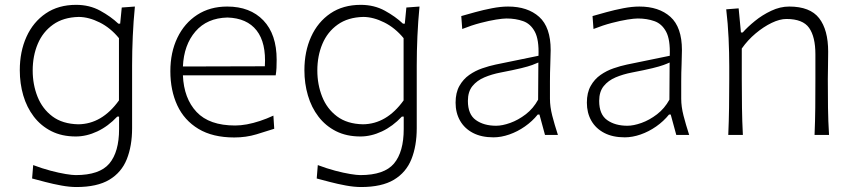

<svg xmlns="http://www.w3.org/2000/svg" viewBox="-20 -546 3457 777"><path d="M289.1 210.9Q261.7 210.9 228.3 204.8Q194.8 198.7 163.3 190.4Q131.8 182.1 109.9 176.3L114.3 122.1Q150.4 135.7 184.6 144.8Q218.8 153.8 245.6 158.2Q272.5 162.6 286.1 162.6Q383.3 162.6 422.6 115.7Q461.9 68.8 461.9 -23.9V-74.2H454.6Q417.5 -34.7 373.8 -14.2Q330.1 6.3 286.6 6.3Q230.5 6.3 188 -15.1Q145.5 -36.6 116.9 -74Q88.4 -111.3 74.2 -159.7Q60.1 -208 60.1 -261.7Q60.1 -337.4 87.2 -397.2Q114.3 -457 165.3 -491.7Q216.3 -526.4 288.1 -526.4Q342.3 -526.4 385.5 -502.7Q428.7 -479 459 -450.2H466.3L472.7 -515.6L525.9 -519.5Q520 -460 517.3 -399.2Q514.6 -338.4 514.6 -281.2V-27.3Q514.6 44.4 493.2 98.1Q471.7 151.9 422.4 181.4Q373 210.9 289.1 210.9ZM296.9 -43Q392.6 -43.9 461.4 -139.6V-391.6Q426.8 -433.6 383.1 -455.3Q339.4 -477.1 298.8 -477.5Q236.3 -476.1 194.8 -446.5Q153.3 -417 132.8 -368.4Q112.3 -319.8 112.3 -260.7Q112.3 -204.1 131.8 -154.8Q151.4 -105.5 192.1 -75Q232.9 -44.4 296.9 -43Z M928.2 10.3Q975.6 10.3 1017.8 -2.4Q1060.1 -15.1 1089.8 -24.9L1086.4 -78.1Q1059.1 -65.4 1031.7 -56.4Q1004.4 -47.4 979 -42.7Q953.6 -38.1 931.6 -38.1Q827.1 -38.1 775.6 -92.8Q724.1 -147.5 720.2 -241.2H1095.7Q1098.1 -255.9 1098.9 -271Q1099.6 -286.1 1099.6 -304.2Q1099.6 -407.2 1045.9 -463.4Q992.2 -519.5 899.4 -519.5Q829.6 -519.5 777.8 -485.8Q726.1 -452.1 697.8 -393.1Q669.4 -334 669.4 -257.8Q669.4 -180.2 697.5 -119.6Q725.6 -59.1 783.2 -24.4Q840.8 10.3 928.2 10.3ZM1051.8 -277.8 720.2 -276.9Q724.1 -364.3 771 -418.7Q817.9 -473.1 900.4 -475.1Q979.5 -472.7 1018.6 -422.6Q1057.6 -372.6 1051.8 -277.8Z M1440.9 210.9Q1413.6 210.9 1380.1 204.8Q1346.7 198.7 1315.2 190.4Q1283.7 182.1 1261.7 176.3L1266.1 122.1Q1302.2 135.7 1336.4 144.8Q1370.6 153.8 1397.5 158.2Q1424.3 162.6 1438 162.6Q1535.2 162.6 1574.5 115.7Q1613.8 68.8 1613.8 -23.9V-74.2H1606.4Q1569.3 -34.7 1525.6 -14.2Q1481.9 6.3 1438.5 6.3Q1382.3 6.3 1339.8 -15.1Q1297.4 -36.6 1268.8 -74Q1240.2 -111.3 1226.1 -159.7Q1211.9 -208 1211.9 -261.7Q1211.9 -337.4 1239 -397.2Q1266.1 -457 1317.1 -491.7Q1368.2 -526.4 1439.9 -526.4Q1494.1 -526.4 1537.4 -502.7Q1580.6 -479 1610.8 -450.2H1618.2L1624.5 -515.6L1677.7 -519.5Q1671.9 -460 1669.2 -399.2Q1666.5 -338.4 1666.5 -281.2V-27.3Q1666.5 44.4 1645 98.1Q1623.5 151.9 1574.2 181.4Q1524.9 210.9 1440.9 210.9ZM1448.7 -43Q1544.4 -43.9 1613.3 -139.6V-391.6Q1578.6 -433.6 1534.9 -455.3Q1491.2 -477.1 1450.7 -477.5Q1388.2 -476.1 1346.7 -446.5Q1305.2 -417 1284.7 -368.4Q1264.2 -319.8 1264.2 -260.7Q1264.2 -204.1 1283.7 -154.8Q1303.2 -105.5 1344 -75Q1384.8 -44.4 1448.7 -43Z M1987.8 -37.1Q1938 -37.1 1905.8 -60.1Q1873.5 -83 1873.5 -137.7Q1873.5 -174.8 1891.8 -197.5Q1910.2 -220.2 1940.2 -232.9Q1970.2 -245.6 2005.4 -252.4Q2059.1 -262.7 2088.9 -270Q2118.7 -277.3 2134 -283Q2149.4 -288.6 2158.7 -293L2157.7 -142.6Q2138.2 -106.9 2107.7 -83.5Q2077.1 -60.1 2044.9 -48.6Q2012.7 -37.1 1987.8 -37.1ZM1977.1 9.8Q2007.8 9.8 2041 -1.7Q2074.2 -13.2 2104.2 -34.2Q2134.3 -55.2 2156.2 -82.5H2163.1L2185.5 0H2237.8Q2224.1 -42 2214.8 -78.1Q2205.6 -114.3 2205.6 -146V-216.8Q2205.6 -251.5 2207 -286.1Q2208.5 -320.8 2208.5 -343.3Q2208.5 -436 2161.9 -477.8Q2115.2 -519.5 2036.1 -519.5Q2006.3 -519.5 1971.2 -512.7Q1936 -505.9 1903.1 -496.8Q1870.1 -487.8 1846.7 -481L1850.6 -428.7Q1888.7 -443.8 1924.3 -453.1Q1960 -462.4 1987.5 -466.8Q2015.1 -471.2 2029.8 -471.2Q2066.9 -471.2 2097.2 -460.4Q2127.4 -449.7 2144.5 -417.5Q2161.6 -385.3 2159.2 -320.3L1985.8 -284.7Q1960 -279.3 1931.6 -269.5Q1903.3 -259.8 1878.9 -242.7Q1854.5 -225.6 1839.1 -198.2Q1823.7 -170.9 1823.7 -130.4Q1823.7 -89.4 1841.8 -57.6Q1859.9 -25.9 1894 -8.1Q1928.2 9.8 1977.1 9.8Z M2519 -37.1Q2469.2 -37.1 2437 -60.1Q2404.8 -83 2404.8 -137.7Q2404.8 -174.8 2423.1 -197.5Q2441.4 -220.2 2471.4 -232.9Q2501.5 -245.6 2536.6 -252.4Q2590.3 -262.7 2620.1 -270Q2649.9 -277.3 2665.3 -283Q2680.7 -288.6 2689.9 -293L2689 -142.6Q2669.4 -106.9 2638.9 -83.5Q2608.4 -60.1 2576.2 -48.6Q2543.9 -37.1 2519 -37.1ZM2508.3 9.8Q2539.1 9.8 2572.3 -1.7Q2605.5 -13.2 2635.5 -34.2Q2665.5 -55.2 2687.5 -82.5H2694.3L2716.8 0H2769Q2755.4 -42 2746.1 -78.1Q2736.8 -114.3 2736.8 -146V-216.8Q2736.8 -251.5 2738.3 -286.1Q2739.7 -320.8 2739.7 -343.3Q2739.7 -436 2693.1 -477.8Q2646.5 -519.5 2567.4 -519.5Q2537.6 -519.5 2502.4 -512.7Q2467.3 -505.9 2434.3 -496.8Q2401.4 -487.8 2377.9 -481L2381.8 -428.7Q2419.9 -443.8 2455.6 -453.1Q2491.2 -462.4 2518.8 -466.8Q2546.4 -471.2 2561 -471.2Q2598.1 -471.2 2628.4 -460.4Q2658.7 -449.7 2675.8 -417.5Q2692.9 -385.3 2690.4 -320.3L2517.1 -284.7Q2491.2 -279.3 2462.9 -269.5Q2434.6 -259.8 2410.2 -242.7Q2385.7 -225.6 2370.4 -198.2Q2355 -170.9 2355 -130.4Q2355 -89.4 2373 -57.6Q2391.1 -25.9 2425.3 -8.1Q2459.5 9.8 2508.3 9.8Z M2927.2 0H2986.3Q2983.4 -57.1 2982.7 -109.9Q2981.9 -162.6 2981.9 -224.6V-349.6Q3005.9 -383.8 3037.8 -410.6Q3069.8 -437.5 3102.8 -453.4Q3135.7 -469.2 3162.6 -469.2Q3229 -469.2 3254.4 -433.1Q3279.8 -397 3279.8 -326.2V-224.6Q3279.8 -162.6 3279.3 -109.9Q3278.8 -57.1 3276.4 0H3335Q3331.5 -57.1 3330.8 -110.1Q3330.1 -163.1 3330.1 -226.1Q3330.1 -247.6 3330.8 -275.9Q3331.5 -304.2 3331.5 -336.9Q3331.5 -425.3 3294.9 -472.4Q3258.3 -519.5 3173.8 -519.5Q3137.2 -519.5 3101.1 -502.4Q3064.9 -485.4 3034.9 -460.9Q3004.9 -436.5 2985.8 -414.6H2978.5L2969.2 -512.2L2918.9 -508.3Q2925.8 -450.7 2928.5 -391.6Q2931.2 -332.5 2931.2 -277.3V-226.1Q2931.2 -163.1 2930.4 -110.1Q2929.7 -57.1 2927.2 0Z"/></svg>

Font: Pinar FD VF
Style: Regular
Weight: 300
Designer: Amin Abedi
Version: Version 2.000